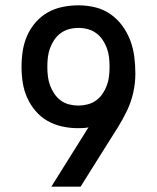

<svg xmlns="http://www.w3.org/2000/svg" viewBox="-20 -702 590 722"><path d="M283 0H173L302 -206Q304 -210 307 -214.5Q310 -219 313 -223Q303 -221 293 -220.5Q283 -220 272 -220Q243 -220 213.5 -226.5Q184 -233 158.5 -247.5Q133 -262 113.5 -285Q94 -308 82 -335Q70 -362 65.5 -391.5Q61 -421 61 -451Q61 -481 65.5 -510.5Q70 -540 82 -567.5Q94 -595 114 -618Q134 -641 160 -655.5Q186 -670 215.5 -676Q245 -682 275 -682Q307 -682 338 -674.5Q369 -667 395 -649Q421 -631 440 -605Q459 -579 470 -549.5Q481 -520 485 -488.5Q489 -457 489 -425Q489 -389 481 -353.5Q473 -318 457.5 -285.5Q442 -253 422.5 -222Q403 -191 384 -161ZM275 -305Q292 -305 309.5 -309.5Q327 -314 341.5 -324.5Q356 -335 366 -350Q376 -365 382 -381.5Q388 -398 390 -415.5Q392 -433 392 -451Q392 -469 390 -486.5Q388 -504 382 -520.5Q376 -537 366 -552Q356 -567 341.5 -577.5Q327 -588 310 -592.5Q293 -597 275 -597Q257 -597 240 -592.5Q223 -588 208.5 -577.5Q194 -567 184 -552Q174 -537 168 -520.5Q162 -504 160 -486.5Q158 -469 158 -451Q158 -433 160 -415.5Q162 -398 168 -381.5Q174 -365 184 -350Q194 -335 208 -324.5Q222 -314 239.5 -309.5Q257 -305 274 -305Z"/></svg>

Font: Lode Dark Term
Style: Bold
Weight: 700
Monospace: yes
Designer: Belleve Invis
Foundry: Belleve Invis
Version: Version 29.2.0